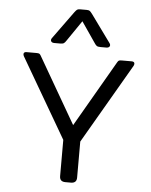

<svg xmlns="http://www.w3.org/2000/svg" viewBox="-61 -985 816 1035"><g transform="rotate(5 347.0 -467.5)"><path d="M188 -756Q188 -762 192 -767L300 -916Q309 -928 314 -931.5Q319 -935 331 -935H365Q377 -935 382 -931.5Q387 -928 396 -916L504 -767Q508 -762 508 -756Q508 -750 503 -746Q498 -742 490 -742H457Q443 -742 437 -746Q431 -750 424 -761L348 -872L272 -761Q265 -750 259 -746Q253 -742 239 -742H206Q198 -742 193 -746Q188 -750 188 -756ZM301 -30V-226L50 -657Q47 -663 47 -668Q47 -680 63 -680H116Q128 -680 132 -677.5Q136 -675 140 -668L347 -310L554 -668Q558 -675 562 -677.5Q566 -680 578 -680H631Q647 -680 647 -668Q647 -663 644 -657L393 -225V-30Q393 0 362 0H332Q301 0 301 -30Z"/></g></svg>

Font: Mitr Light
Style: Regular
Weight: 300
Designer: Thanarat Vachiruckul
Foundry: Cadson Demak
Version: Version 1.002